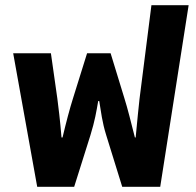

<svg xmlns="http://www.w3.org/2000/svg" viewBox="-20 -723 758 743"><path d="M124 0H267L330 -200C347 -255 353 -291 360 -332H364C371 -291 375 -251 391 -200L453 0H600L710 -703H566L520 -341C517 -312 511 -258 505 -191H502C487 -250 474 -303 461 -344L408 -517H317L263 -344C250 -303 236 -250 222 -191H218C213 -256 205 -317 202 -341L177 -517H31Z"/></svg>

Font: Noto Sans Thai UI
Style: Bold
Weight: 700
Designer: Monotype Design Team
Foundry: Monotype Imaging Inc.
Version: Version 2.000